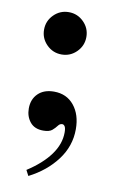

<svg xmlns="http://www.w3.org/2000/svg" viewBox="-75 -487 445 715"><g transform="rotate(10 147.0 -129.5)"><path d="M84 184 73 163Q129 127 159 86Q189 45 189 1Q189 -15 185 -21.5Q181 -28 175 -28Q166 -28 159.5 -19Q153 -10 142.5 -1Q132 8 109 8Q76 8 59 -13Q42 -34 42 -64Q42 -99 64 -120.5Q86 -142 124 -142Q172 -142 200 -107.5Q228 -73 228 -18Q228 46 188.5 98.5Q149 151 84 184ZM127 -283Q94 -283 70.5 -306.5Q47 -330 47 -363Q47 -396 70.5 -419.5Q94 -443 127 -443Q160 -443 183.5 -419.5Q207 -396 207 -363Q207 -330 183.5 -306.5Q160 -283 127 -283Z"/></g></svg>

Font: Libre Bodoni Medium
Style: Regular
Weight: 500
Designer: Pablo Impallari, Rodrigo Fuenzalida
Foundry: Impallari Type
Version: Version 2.005;gftools[0.9.23]